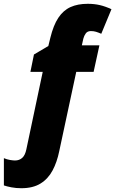

<svg xmlns="http://www.w3.org/2000/svg" viewBox="-54 -744 602 1004"><path d="M57.6 240.2Q29.8 240.2 5.9 235.6Q-18.1 231 -33.7 225.6V83Q-18.1 89.8 -1.7 92.5Q14.6 95.2 24.4 95.2Q46.9 95.2 62.3 81.5Q77.6 67.9 84 36.1L169.4 -368.2H105L123.5 -459L198.7 -503.4L209 -545.4Q225.1 -611.8 251 -650.9Q276.9 -689.9 314.7 -707Q352.5 -724.1 404.8 -724.1Q439 -724.1 468.3 -717.3Q497.6 -710.4 528.8 -695.8L475.6 -567.4Q460 -574.2 447.8 -577.9Q435.5 -581.5 421.4 -581.5Q403.3 -581.5 394.5 -569.3Q385.7 -557.1 381.8 -542L374 -506.8H465.8L435.5 -368.2H344.7L255.9 45.9Q244.1 104 220.7 147.7Q197.3 191.4 157.7 215.8Q118.2 240.2 57.6 240.2Z"/></svg>

Font: Open Sans SemiCondensed ExtraBold
Style: Italic
Weight: 800
Width: 4
Italic angle: -12°
Designer: Monotype Design Team
Foundry: Monotype Imaging Inc.
Version: Version 3.003